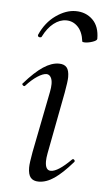

<svg xmlns="http://www.w3.org/2000/svg" viewBox="-47 -609 358 650"><g transform="rotate(5 132.5 -284.0)"><path d="M73 -36Q73 -51 80 -89L121 -297Q124 -312 124 -324Q124 -339 118.5 -347.5Q113 -356 104 -356Q92 -356 73.5 -344Q55 -332 35 -310Q34 -309 32 -309Q29 -309 26.5 -312.5Q24 -316 27 -318Q62 -358 90 -376.5Q118 -395 143 -395Q161 -395 169.5 -385Q178 -375 178 -352Q178 -338 171 -299L131 -89Q128 -73 128 -62Q128 -31 147 -31Q171 -31 215 -75Q217 -77 219 -77Q222 -77 224 -73.5Q226 -70 223 -67Q189 -28 162 -9.5Q135 9 109 9Q91 9 82 -1.5Q73 -12 73 -36ZM155 -543Q133 -543 112.5 -527Q92 -511 77 -481Q76 -478 71 -478Q68 -478 65.5 -480Q63 -482 64 -486Q83 -529 117 -553Q151 -577 184 -577Q219 -577 242 -554.5Q265 -532 265 -490Q265 -484 250.5 -479Q236 -474 224 -474Q215 -474 215 -477Q211 -509 194.5 -526Q178 -543 155 -543Z"/></g></svg>

Font: Cormorant Infant
Style: Italic
Weight: 400
Italic angle: -10°
Designer: Christian Thalmann (Catharsis Fonts)
Foundry: Catharsis Fonts
Version: Version 4.000